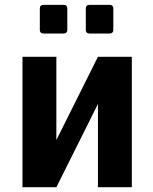

<svg xmlns="http://www.w3.org/2000/svg" viewBox="-20 -785 642 805"><path d="M161.6 -644.5H247.6C256.8 -644.5 262.2 -649.9 262.2 -659.2V-750C262.2 -759.3 256.8 -764.6 247.6 -764.6H161.6C152.3 -764.6 147 -759.3 147 -750V-659.2C147 -649.9 152.3 -644.5 161.6 -644.5ZM354.5 -644.5H440.4C449.7 -644.5 455.1 -649.9 455.1 -659.2V-750C455.1 -759.3 449.7 -764.6 440.4 -764.6H354.5C345.2 -764.6 339.8 -759.3 339.8 -750V-659.2C339.8 -649.9 345.2 -644.5 354.5 -644.5ZM74.2 0H216.3L390.6 -349.1V0H532.7V-546.9H390.6L216.3 -197.8V-546.9H74.2Z"/></svg>

Font: Hack
Style: Bold
Weight: 700
Monospace: yes
Designer: Christopher Simpkins
Foundry: Christopher Simpkins
Version: Version 2.010